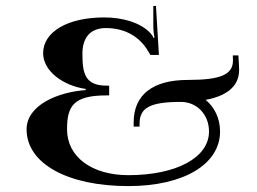

<svg xmlns="http://www.w3.org/2000/svg" viewBox="-20 -625 870 650"><path d="M70 -187C70 -71.8 207.9 5 414.6 5C600.6 5 725 -68.2 725 -180C725 -224.8 705.7 -262.5 676.4 -286.9C739.2 -298.7 789.5 -327.5 789.5 -388C789.5 -394.4 789.3 -400.4 789 -405.4L787 -437.4L768.1 -437.5C768.5 -433.2 768.7 -424.2 768.7 -420.3C768.7 -372.4 727 -354.4 616 -354.4C496.7 -354.4 432.5 -304 432.5 -210.4V-196.4H452.5V-206.4C452.5 -260.1 487.6 -280 592.6 -280C646.6 -280 687.6 -236.9 687.6 -180C687.6 -91.6 577.7 -32 414.6 -32C290.6 -32 207 -94 207 -187C207 -265 227.6 -302 340 -302H349.6V-335H342C268.2 -335 259 -375.2 259 -443C259 -499.3 287.1 -530 338.6 -530C393.6 -530 448.5 -508.4 482 -451L489 -439H518L508 -605H499V-532C499 -523 501 -506 503 -498L499 -497C497 -504 493.8 -507.8 489 -513C455.9 -548.7 394.6 -566 332.6 -566C209.2 -566 126 -517.3 126 -445C126 -383.6 194.8 -334.6 270 -324V-320C175.3 -313.3 70 -268.9 70 -187Z"/></svg>

Font: Prida01
Style: Black
Weight: 900
Designer: gluk
Foundry: gluk
Version: Version 00.072